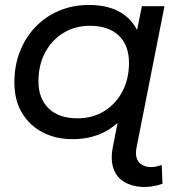

<svg xmlns="http://www.w3.org/2000/svg" viewBox="-20 -555 718 774"><path d="M272 6Q205 6 152 -21.5Q99 -49 68.5 -100Q38 -151 38 -223Q38 -291 60.5 -348Q83 -405 123.5 -447Q164 -489 219 -512Q274 -535 338 -535Q407 -535 455 -511Q503 -487 529 -440.5Q555 -394 555 -327Q555 -229 521 -153.5Q487 -78 423.5 -36Q360 6 272 6ZM293 -78Q353 -78 400 -107Q447 -136 473.5 -186.5Q500 -237 500 -302Q500 -372 459 -411.5Q418 -451 342 -451Q283 -451 236 -422.5Q189 -394 162 -343.5Q135 -293 135 -227Q135 -158 176 -118Q217 -78 293 -78ZM635 186Q590 201 550 198.5Q510 196 480 178Q450 160 437.5 124.5Q425 89 435 37L470 -141L505 -264L523 -387L552 -530H643L531 37Q520 88 550.5 108Q581 128 632 110Z"/></svg>

Font: Montserrat Thin Medium
Style: Italic
Weight: 500
Italic angle: -11.3°
Version: Version 9.000